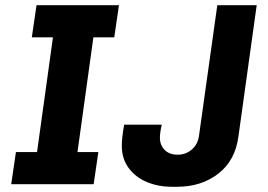

<svg xmlns="http://www.w3.org/2000/svg" viewBox="-20 -706 1028 736"><path d="M418 -563H338L277 -123H357L339 0H23L41 -123H122L183 -563H102L120 -686H436ZM894 -183Q882 -91 817 -40.5Q752 10 659 10H639Q587 10 543.5 -8Q500 -26 473.5 -61.5Q447 -97 447 -147Q447 -179 456 -228H600Q593 -197 593 -178Q593 -150 611 -131.5Q629 -113 661 -113Q693 -113 716 -133.5Q739 -154 743 -187L813 -686H964Z"/></svg>

Font: Chivo
Style: Bold Italic
Weight: 700
Italic angle: -8.05°
Designer: Hector Gatti
Foundry: Omnibus-Type
Version: Version 1.007